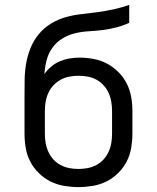

<svg xmlns="http://www.w3.org/2000/svg" viewBox="-20 -755 640 783"><path d="M300 8Q271 8 241.5 3Q212 -2 186 -15Q160 -28 138.5 -49Q117 -70 103.5 -96Q90 -122 85 -151.5Q80 -181 80 -210V-302Q80 -317 80 -332.5Q80 -348 80 -364Q80 -397 80.5 -430Q81 -463 86.5 -495.5Q92 -528 104.5 -559Q117 -590 138 -615.5Q159 -641 187.5 -658.5Q216 -676 248 -685Q280 -694 313 -697.5Q346 -701 378.5 -705.5Q411 -710 443.5 -717Q476 -724 507 -735V-662Q481 -650 453.5 -643Q426 -636 398 -632.5Q370 -629 342 -627.5Q314 -626 286.5 -619.5Q259 -613 234.5 -598Q210 -583 193.5 -560Q177 -537 170 -509Q163 -481 161 -453Q173 -470 189 -483.5Q205 -497 224 -505Q243 -513 263.5 -516.5Q284 -520 304 -520Q333 -520 362 -514.5Q391 -509 416.5 -495.5Q442 -482 463 -461Q484 -440 497 -414Q510 -388 515 -359.5Q520 -331 520 -302V-210Q520 -181 515 -151.5Q510 -122 496.5 -96Q483 -70 461.5 -49Q440 -28 414 -15Q388 -2 358.5 3Q329 8 300 8ZM300 -66Q319 -66 337.5 -69.5Q356 -73 373 -82Q390 -91 402.5 -105Q415 -119 423 -136.5Q431 -154 434 -172.5Q437 -191 437 -210V-302Q437 -320 434 -339Q431 -358 423.5 -375Q416 -392 403 -406.5Q390 -421 373.5 -430Q357 -439 338 -442.5Q319 -446 301 -446Q282 -446 263 -442.5Q244 -439 227.5 -430Q211 -421 198 -407Q185 -393 177 -375.5Q169 -358 166 -339.5Q163 -321 163 -302V-210Q163 -191 166 -172.5Q169 -154 177 -136.5Q185 -119 197.5 -105Q210 -91 227 -82Q244 -73 262.5 -69.5Q281 -66 300 -66Z"/></svg>

Font: Iosevka Mono
Style: Regular
Weight: 400
Designer: Belleve Invis
Foundry: Belleve Invis
Version: Version 11.1.1